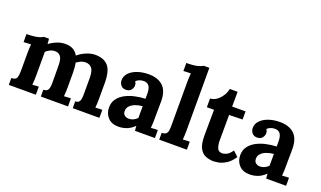

<svg xmlns="http://www.w3.org/2000/svg" viewBox="-64 -920 2147 1286"><g transform="rotate(20 1009.5 -277.5)"><path d="M30.8 0V-48.8Q62 -48.8 68.6 -67.3Q75.2 -85.8 75.2 -115.5V-241.7Q75.2 -255.6 75.9 -272.3Q76.6 -289 78.1 -305.8Q66.4 -305.1 49.9 -304.5Q33.4 -304 25.7 -303.3V-360.5Q60.1 -360.5 84 -364.1Q107.8 -367.8 121.9 -372.9Q136 -378.1 141.2 -382.8H177.9Q179 -375.1 179.9 -364Q180.8 -352.8 181.2 -345.4Q206.5 -364.9 236 -376.2Q265.5 -387.6 292.3 -387.6Q326.7 -387.6 349.3 -375.3Q371.8 -363 385.4 -338.1Q412.5 -360.8 445.2 -374.2Q477.8 -387.6 507.5 -387.6Q568.8 -387.6 599.7 -352.6Q630.7 -317.6 630.7 -231.4V-121Q630.7 -110.4 630.2 -91.1Q629.6 -71.9 627.8 -55Q639.5 -56.1 654.2 -56.7Q668.9 -57.2 676.6 -57.2V0H486.6V-48.8Q503.9 -48.8 511.9 -57.2Q520 -65.6 522.2 -80.7Q524.4 -95.7 524.4 -115.5V-230.7Q523.7 -279.8 508.1 -298.1Q492.5 -316.5 467.2 -317.6Q447.4 -318.3 430.7 -311Q414 -303.6 400.4 -293Q407 -262.2 407 -221.5Q407 -196.2 407 -171.3Q407 -146.3 407 -121Q407 -110.4 406.5 -91.1Q405.9 -71.9 404.1 -55Q415.8 -56.1 430.1 -56.7Q444.4 -57.2 452.9 -57.2V0H259.3V-48.8Q278.3 -48.8 286.9 -57.2Q295.6 -65.6 297.9 -80.7Q300.3 -95.7 300.3 -115.5L299.6 -232.9Q299.6 -282 285.3 -300Q271 -317.9 245.7 -318.3Q227 -318.3 210.7 -310.2Q194.4 -302.2 181.9 -290.8Q181.9 -281.3 181.9 -271.9Q181.9 -262.6 181.9 -253V-121Q181.9 -110.4 181.2 -91.1Q180.4 -71.9 178.6 -55Q190.3 -56.1 203.2 -56.7Q216 -57.2 223.7 -57.2V0Z M930.3 0Q928.9 -10.6 928.5 -17.8Q928.1 -24.9 927.4 -34.5Q901.7 -8.8 873.3 1.7Q844.9 12.1 815.5 12.1Q767.1 12.1 740.2 -16.5Q713.2 -45.1 713.2 -88Q713.2 -123.9 731.6 -149.2Q749.9 -174.6 780.3 -191.1Q810.8 -207.6 848 -216Q885.2 -224.4 923 -225.9V-265.1Q923 -284.6 918 -300.3Q913.1 -316.1 901.4 -325.1Q889.6 -334.1 868.7 -333.3Q854.1 -333 840.7 -327.5Q827.3 -322 817.7 -312.4Q823.6 -305.5 825.3 -297.6Q826.9 -289.7 826.9 -283.8Q826.9 -268.8 815 -252.8Q803.1 -236.9 776.3 -237.3Q753.9 -238 741.8 -253Q729.7 -268.1 729.7 -288.2Q729.7 -317.9 751.2 -340.3Q772.6 -362.7 808.6 -375.1Q844.5 -387.6 888.5 -387.6Q954.2 -387.6 990.8 -353.3Q1027.5 -319 1027.5 -244.2Q1027.5 -218.6 1027.1 -200.6Q1026.8 -182.6 1026.6 -164.6Q1026.4 -146.7 1026.4 -121Q1026.4 -110.4 1025.9 -91.1Q1025.3 -71.9 1023.5 -55Q1035.9 -56.1 1050.2 -56.7Q1064.5 -57.2 1072.2 -57.2V0ZM922.3 -172.7Q894 -170.2 870.7 -161.2Q847.5 -152.2 833.5 -137.1Q819.6 -122.1 819.9 -100.5Q820.7 -79.9 833.7 -70.8Q846.7 -61.6 862.9 -61.6Q879.7 -61.6 895.1 -68.9Q910.5 -76.3 922.3 -88.7Q922.3 -96.1 922.3 -103.4Q922.3 -110.7 922.3 -118.1Q922.3 -131.6 922.3 -145.4Q922.3 -159.1 922.3 -172.7Z M1103 -48.8Q1124.3 -48.8 1133.5 -57.2Q1142.6 -65.6 1145 -80.7Q1147.4 -95.7 1147.4 -115.5V-424.3Q1147.4 -437.8 1148.1 -455.6Q1148.9 -473.4 1150.3 -489.5Q1138.6 -489.2 1122.3 -488.6Q1106 -488.1 1097.9 -487.3V-544.6Q1150.3 -544.6 1178 -552.3Q1205.7 -560 1213.4 -566.9H1254.1V-121Q1254.1 -110.4 1253.6 -91.1Q1253 -71.9 1251.2 -55Q1263.7 -56.1 1277.8 -56.7Q1291.9 -57.2 1300 -57.2V0H1103Z M1495 12.1Q1465.7 12.1 1438.8 2.2Q1411.8 -7.7 1394.8 -38.5Q1377.7 -69.3 1378.1 -132L1379.5 -313.2H1328.6V-375.5Q1352 -375.9 1373.5 -390.9Q1394.9 -405.9 1410.5 -430Q1426.1 -454 1431.2 -480.7H1487L1486.2 -375.5H1581.6V-317.6L1486.2 -315.4L1485.5 -130.5Q1485.5 -104.9 1493.9 -81.4Q1502.4 -57.9 1530.6 -57.9Q1541.3 -57.9 1559.4 -65.5Q1577.6 -73 1598.8 -103L1634.8 -68.9Q1608 -29.3 1578.7 -12.3Q1549.3 4.8 1526.4 8.4Q1503.5 12.1 1495 12.1Z M1865.4 0Q1864 -10.6 1863.6 -17.8Q1863.2 -24.9 1862.5 -34.5Q1836.8 -8.8 1808.4 1.7Q1780 12.1 1750.6 12.1Q1702.2 12.1 1675.3 -16.5Q1648.3 -45.1 1648.3 -88Q1648.3 -123.9 1666.7 -149.2Q1685 -174.6 1715.4 -191.1Q1745.9 -207.6 1783.1 -216Q1820.3 -224.4 1858.1 -225.9V-265.1Q1858.1 -284.6 1853.1 -300.3Q1848.2 -316.1 1836.5 -325.1Q1824.7 -334.1 1803.8 -333.3Q1789.1 -333 1775.8 -327.5Q1762.4 -322 1752.8 -312.4Q1758.7 -305.5 1760.4 -297.6Q1762 -289.7 1762 -283.8Q1762 -268.8 1750.1 -252.8Q1738.2 -236.9 1711.4 -237.3Q1689 -238 1676.9 -253Q1664.8 -268.1 1664.8 -288.2Q1664.8 -317.9 1686.3 -340.3Q1707.7 -362.7 1743.7 -375.1Q1779.6 -387.6 1823.6 -387.6Q1889.3 -387.6 1925.9 -353.3Q1962.6 -319 1962.6 -244.2Q1962.6 -218.6 1962.2 -200.6Q1961.9 -182.6 1961.7 -164.6Q1961.5 -146.7 1961.5 -121Q1961.5 -110.4 1960.9 -91.1Q1960.4 -71.9 1958.6 -55Q1971 -56.1 1985.3 -56.7Q1999.6 -57.2 2007.3 -57.2V0ZM1857.4 -172.7Q1829.1 -170.2 1805.8 -161.2Q1782.5 -152.2 1768.6 -137.1Q1754.7 -122.1 1755 -100.5Q1755.8 -79.9 1768.8 -70.8Q1781.8 -61.6 1797.9 -61.6Q1814.8 -61.6 1830.2 -68.9Q1845.6 -76.3 1857.4 -88.7Q1857.4 -96.1 1857.4 -103.4Q1857.4 -110.7 1857.4 -118.1Q1857.4 -131.6 1857.4 -145.4Q1857.4 -159.1 1857.4 -172.7Z"/></g></svg>

Font: Parastoo
Style: Regular
Weight: 400
Foundry: Saber Rastikerdar (saber.rastikerdar@gmail.com)
Version: Version 3.000